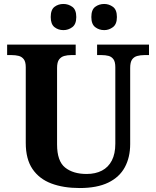

<svg xmlns="http://www.w3.org/2000/svg" viewBox="-20 -939 787 969"><path d="M382 10Q300 10 239 -13Q178 -36 144 -86Q110 -136 110 -218V-600Q110 -627 100 -640Q90 -653 74 -657Q58 -661 38 -661H16V-714H362V-661H339Q320 -661 304 -656.5Q288 -652 278 -638.5Q268 -625 268 -596V-210Q268 -126 308.5 -93.5Q349 -61 417 -61Q462 -61 494.5 -78Q527 -95 544.5 -129Q562 -163 562 -214V-600Q562 -627 552.5 -640Q543 -653 527.5 -657Q512 -661 492 -661H470V-714H732V-661H709Q689 -661 672.5 -656.5Q656 -652 646.5 -638.5Q637 -625 637 -596V-212Q637 -145 610 -95Q583 -45 526.5 -17.5Q470 10 382 10ZM506 -787Q480 -787 460.5 -802Q441 -817 441 -853Q441 -890 460.5 -904.5Q480 -919 506 -919Q530 -919 550 -904.5Q570 -890 570 -853Q570 -817 550 -802Q530 -787 506 -787ZM300 -787Q274 -787 255 -802Q236 -817 236 -853Q236 -890 255 -904.5Q274 -919 300 -919Q325 -919 345 -904.5Q365 -890 365 -853Q365 -817 345 -802Q325 -787 300 -787Z"/></svg>

Font: Noto Serif Khmer
Style: Bold
Weight: 700
Version: Version 2.003